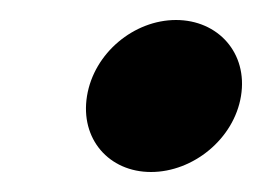

<svg xmlns="http://www.w3.org/2000/svg" viewBox="-20 -396 262 192"><path d="M131 -224C173 -224 214 -257 221 -300C228 -343 198 -376 156 -376C114 -376 74 -343 67 -300C60 -257 89 -224 131 -224Z"/></svg>

Font: Charger Pro
Style: BlkObl
Weight: 900
Designer: Jasper
Foundry: Cannot Into Space Fonts
Version: Version 1.09